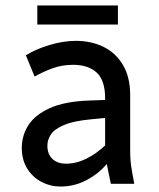

<svg xmlns="http://www.w3.org/2000/svg" viewBox="-20 -675 583 705"><path d="M60 -132Q60 -177 84 -215Q108 -253 163 -278Q218 -303 311 -306L366 -308V-314Q366 -380 335 -408.5Q304 -437 249 -437Q209 -437 175 -425Q141 -413 107 -394L75 -472Q110 -494 161 -509.5Q212 -525 258 -525Q315 -525 360 -503Q405 -481 431.5 -436.5Q458 -392 458 -325V-122Q458 -101 459.5 -83.5Q461 -66 465 -44L473 0H387L372 -73Q342 -37 297.5 -13.5Q253 10 202 10Q165 10 132.5 -7Q100 -24 80 -56Q60 -88 60 -132ZM154 -140Q154 -109 172.5 -91.5Q191 -74 222 -74Q260 -74 296.5 -92Q333 -110 366 -141V-242L315 -237Q250 -231 215 -216Q180 -201 167 -181.5Q154 -162 154 -140ZM117 -585V-655H413V-585Z"/></svg>

Font: Radio Canada
Style: Regular
Weight: 400
Designer: Charles Daoud, Etienne Aubert Bonn, Alexandre Saumier Demers, Jacques Le Bailly
Foundry: Radio-Canada
Version: Version 2.104;gftools[0.9.28.dev5+ged2979d]